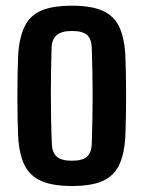

<svg xmlns="http://www.w3.org/2000/svg" viewBox="-20 -628 491 657"><path d="M226 8.5Q161 8.5 121.8 -8.5Q82.5 -25.5 64 -63Q45.5 -100.5 42 -162Q41 -187 40.2 -222.2Q39.5 -257.5 39.5 -297Q39.5 -336.5 40.2 -373.5Q41 -410.5 42 -438.5Q46 -500.5 64.5 -538Q83 -575.5 122 -592Q161 -608.5 226 -608.5Q292.5 -608.5 331.2 -591.2Q370 -574 387.8 -536.5Q405.5 -499 409 -438.5Q410 -412 410.8 -376.2Q411.5 -340.5 411.5 -301.8Q411.5 -263 410.8 -226.5Q410 -190 409 -162Q405.5 -100.5 387.5 -63Q369.5 -25.5 330.8 -8.5Q292 8.5 226 8.5ZM226 -78Q263 -78 278 -92.2Q293 -106.5 294 -134.5Q295.5 -179.5 296.2 -220.8Q297 -262 297 -301.8Q297 -341.5 296.2 -382Q295.5 -422.5 294 -466Q293 -495 277.8 -508.5Q262.5 -522 226 -522Q190 -522 173.8 -507.5Q157.5 -493 156.5 -465Q155.5 -430 154.8 -390Q154 -350 154 -307.5Q154 -265 154.8 -221.8Q155.5 -178.5 157.5 -135.5Q158.5 -106 174.2 -92Q190 -78 226 -78Z"/></svg>

Font: Big Shoulders Text Thin
Style: Bold
Weight: 700
Version: Version 2.002